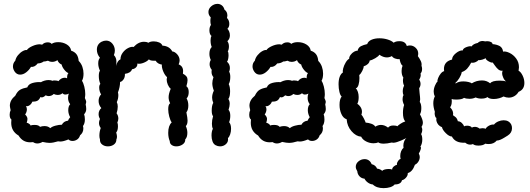

<svg xmlns="http://www.w3.org/2000/svg" viewBox="-20 -757 2740 993"><path d="M47 -413Q47 -431 59 -443Q62 -458 73 -471.5Q84 -485 97.5 -492.5Q111 -500 119 -498Q126 -509 147 -518.5Q168 -528 186 -528Q190 -528 198 -526Q209 -538 227 -538Q241 -538 247 -530Q260 -539 281 -539Q306 -539 325.5 -527Q345 -515 348 -495Q366 -489 375.5 -476.5Q385 -464 387 -442Q400 -429 406 -411.5Q412 -394 412 -376Q412 -353 404 -339Q411 -329 416 -309Q421 -289 421 -270Q421 -262 419 -250Q426 -235 426 -230Q426 -227 423 -216Q424 -212 425 -206.5Q426 -201 426 -193Q426 -178 415 -166Q419 -155 419 -139Q419 -118 409 -105Q411 -101 411 -92Q411 -71 394 -57Q390 -43 379 -35.5Q368 -28 355 -28Q342 -28 334 -36Q308 -25 292 -25Q284 -25 280 -26Q254 -18 236 -18Q223 -18 200 -23Q186 -15 173 -15Q161 -15 151 -22Q146 -21 136 -21Q97 -21 76 -56Q38 -78 38 -122Q38 -133 39 -139Q30 -145 30 -164Q30 -177 35 -187Q31 -205 31 -210Q31 -239 59 -262Q70 -285 84.5 -293Q99 -301 121 -305Q127 -322 149 -328Q171 -334 192 -332Q198 -336 209 -339.5Q220 -343 231 -343Q243 -343 252 -339Q254 -341 262 -341Q268 -341 274 -340Q280 -339 282 -337Q296 -355 315 -355Q321 -355 327 -352V-355Q327 -372 334 -379Q324 -382 312.5 -396.5Q301 -411 299 -423Q283 -430 277 -446Q265 -437 249 -437Q238 -437 228 -443Q211 -438 206 -439Q192 -429 175 -429Q160 -409 140 -411Q131 -395 115.5 -383Q100 -371 84 -371Q66 -371 55 -388Q47 -401 47 -413ZM122 -142Q122 -134 118 -122Q122 -122 129.5 -117.5Q137 -113 138 -108Q146 -111 158 -111Q180 -111 187 -101Q198 -105 210 -105Q229 -105 240 -94Q248 -102 266.5 -107Q285 -112 300 -112Q309 -130 332 -133Q334 -140 343 -151Q339 -157 336 -167Q333 -177 333 -187Q333 -208 343 -218Q332 -232 332 -251Q332 -264 336 -273Q328 -268 318 -268Q309 -268 303 -275Q294 -266 278 -266Q268 -266 258 -271Q247 -260 231 -260Q226 -260 216 -264Q201 -249 189 -255Q183 -241 173.5 -236Q164 -231 147 -231Q143 -220 133.5 -213Q124 -206 114 -208Q119 -201 119 -192Q119 -177 110 -165Q122 -153 122 -142Z M663 -399Q656 -379 626 -375Q627 -358 619 -346.5Q611 -335 601 -333Q601 -307 590 -279Q592 -271 592 -265Q592 -245 584 -229Q589 -219 589 -206Q589 -189 583 -171Q592 -159 592 -144Q592 -135 587 -123Q590 -117 590 -104Q590 -82 581 -72Q585 -58 585 -50Q585 -42 582 -36Q582 -19 569 -9.5Q556 0 538 0Q521 0 508.5 -9.5Q496 -19 497 -36Q494 -45 494 -55Q494 -76 501 -95Q492 -107 492 -121Q492 -130 497 -142Q490 -153 490 -167Q490 -177 494 -185Q498 -193 504 -198Q490 -214 490 -235Q490 -255 503 -269Q499 -274 496 -284Q493 -294 493 -304Q493 -317 499 -323Q491 -341 491 -364Q491 -384 497 -391Q488 -411 488 -429Q488 -449 497 -458Q481 -477 481 -500Q481 -528 505 -541Q517 -547 529 -547Q548 -547 561 -531.5Q574 -516 574 -495Q574 -484 569 -472Q582 -459 582 -439Q582 -425 580 -416Q588 -445 603 -450Q603 -469 615 -485Q627 -501 643.5 -509Q660 -517 671 -514Q696 -541 725 -541Q738 -541 748 -536Q757 -543 775 -543Q790 -543 803 -537.5Q816 -532 820 -521Q856 -519 871 -491Q884 -490 896.5 -476Q909 -462 909 -444Q909 -436 904 -424Q927 -415 927 -389Q927 -380 926 -376Q939 -369 944.5 -361.5Q950 -354 950 -343Q950 -331 944 -311Q956 -302 956 -281Q956 -259 945 -248Q954 -233 954 -211Q954 -189 944 -176Q950 -146 950 -134Q950 -113 941 -105Q949 -87 949 -70Q949 -47 938 -36Q939 -20 924.5 -10Q910 0 892 0Q878 0 868 -7Q858 -14 858 -27Q850 -46 850 -70Q850 -107 868 -124Q861 -133 855.5 -153.5Q850 -174 850 -192Q850 -217 860 -223Q852 -238 852 -254Q852 -272 863 -298Q854 -305 848 -319Q842 -333 842 -346Q842 -350 844 -358Q833 -367 824.5 -387Q816 -407 817 -423Q808 -424 799 -429Q790 -434 785 -443H774Q757 -443 750 -450Q742 -440 723.5 -432.5Q705 -425 691 -428H690Q692 -417 683.5 -408.5Q675 -400 663 -399Z M1175 -91Q1175 -76 1170.5 -62.5Q1166 -49 1159 -43Q1162 -24 1149 -12Q1136 0 1118 0Q1106 0 1095 -6Q1084 -12 1079 -26Q1074 -40 1074 -56Q1074 -78 1081 -91Q1076 -100 1076 -117Q1076 -136 1082 -156Q1075 -164 1075 -185Q1075 -212 1083 -225Q1077 -239 1077 -252Q1077 -270 1086 -288Q1078 -309 1078 -326Q1078 -340 1084 -358Q1074 -369 1074 -386Q1074 -393 1075 -396Q1064 -409 1064 -426Q1064 -437 1070 -447Q1063 -463 1063 -478Q1063 -502 1075 -514Q1069 -528 1069 -548Q1069 -564 1074 -571Q1069 -574 1066 -582Q1063 -590 1063 -600Q1063 -617 1071 -628Q1068 -636 1068 -649Q1068 -659 1070 -667Q1058 -679 1058 -695Q1058 -712 1072.5 -724.5Q1087 -737 1105 -737Q1117 -737 1127 -729.5Q1137 -722 1141 -707Q1156 -697 1156 -676Q1156 -672 1154 -664Q1166 -652 1166 -633Q1166 -617 1156 -608Q1161 -604 1165 -594.5Q1169 -585 1169 -574Q1169 -556 1156 -544Q1164 -533 1164 -517Q1164 -501 1158 -491Q1162 -487 1162 -471Q1162 -462 1160 -452Q1158 -442 1154 -438Q1169 -425 1169 -405Q1169 -394 1165 -386Q1171 -377 1171 -359Q1171 -336 1163 -322Q1170 -308 1170 -285Q1170 -257 1161 -245Q1168 -235 1168 -220Q1168 -207 1162 -189Q1171 -179 1171 -158Q1171 -140 1165 -125Q1175 -114 1175 -91Z M1286 -413Q1286 -431 1298 -443Q1301 -458 1312 -471.5Q1323 -485 1336.5 -492.5Q1350 -500 1358 -498Q1365 -509 1386 -518.5Q1407 -528 1425 -528Q1429 -528 1437 -526Q1448 -538 1466 -538Q1480 -538 1486 -530Q1499 -539 1520 -539Q1545 -539 1564.5 -527Q1584 -515 1587 -495Q1605 -489 1614.5 -476.5Q1624 -464 1626 -442Q1639 -429 1645 -411.5Q1651 -394 1651 -376Q1651 -353 1643 -339Q1650 -329 1655 -309Q1660 -289 1660 -270Q1660 -262 1658 -250Q1665 -235 1665 -230Q1665 -227 1662 -216Q1663 -212 1664 -206.5Q1665 -201 1665 -193Q1665 -178 1654 -166Q1658 -155 1658 -139Q1658 -118 1648 -105Q1650 -101 1650 -92Q1650 -71 1633 -57Q1629 -43 1618 -35.5Q1607 -28 1594 -28Q1581 -28 1573 -36Q1547 -25 1531 -25Q1523 -25 1519 -26Q1493 -18 1475 -18Q1462 -18 1439 -23Q1425 -15 1412 -15Q1400 -15 1390 -22Q1385 -21 1375 -21Q1336 -21 1315 -56Q1277 -78 1277 -122Q1277 -133 1278 -139Q1269 -145 1269 -164Q1269 -177 1274 -187Q1270 -205 1270 -210Q1270 -239 1298 -262Q1309 -285 1323.5 -293Q1338 -301 1360 -305Q1366 -322 1388 -328Q1410 -334 1431 -332Q1437 -336 1448 -339.5Q1459 -343 1470 -343Q1482 -343 1491 -339Q1493 -341 1501 -341Q1507 -341 1513 -340Q1519 -339 1521 -337Q1535 -355 1554 -355Q1560 -355 1566 -352V-355Q1566 -372 1573 -379Q1563 -382 1551.5 -396.5Q1540 -411 1538 -423Q1522 -430 1516 -446Q1504 -437 1488 -437Q1477 -437 1467 -443Q1450 -438 1445 -439Q1431 -429 1414 -429Q1399 -409 1379 -411Q1370 -395 1354.5 -383Q1339 -371 1323 -371Q1305 -371 1294 -388Q1286 -401 1286 -413ZM1361 -142Q1361 -134 1357 -122Q1361 -122 1368.5 -117.5Q1376 -113 1377 -108Q1385 -111 1397 -111Q1419 -111 1426 -101Q1437 -105 1449 -105Q1468 -105 1479 -94Q1487 -102 1505.5 -107Q1524 -112 1539 -112Q1548 -130 1571 -133Q1573 -140 1582 -151Q1578 -157 1575 -167Q1572 -177 1572 -187Q1572 -208 1582 -218Q1571 -232 1571 -251Q1571 -264 1575 -273Q1567 -268 1557 -268Q1548 -268 1542 -275Q1533 -266 1517 -266Q1507 -266 1497 -271Q1486 -260 1470 -260Q1465 -260 1455 -264Q1440 -249 1428 -255Q1422 -241 1412.5 -236Q1403 -231 1386 -231Q1382 -220 1372.5 -213Q1363 -206 1353 -208Q1358 -201 1358 -192Q1358 -177 1349 -165Q1361 -153 1361 -142Z M2052 65Q2050 57 2050 50Q2050 37 2054.5 25.5Q2059 14 2067 8Q2066 4 2066 -3Q2066 -16 2071 -27.5Q2076 -39 2082 -43Q2022 -13 2007 -20Q1981 -14 1965 -14Q1944 -14 1936 -21Q1927 -16 1912 -16Q1892 -16 1873.5 -25.5Q1855 -35 1848 -50Q1821 -52 1798 -78.5Q1775 -105 1773 -140Q1755 -146 1745.5 -167.5Q1736 -189 1736 -215Q1736 -244 1747 -258Q1740 -263 1735.5 -281.5Q1731 -300 1731 -321Q1731 -367 1754 -383Q1751 -388 1755 -403.5Q1759 -419 1768 -434Q1777 -449 1786 -453Q1785 -462 1793 -473Q1801 -484 1812 -490Q1823 -496 1829 -494Q1833 -511 1846.5 -518Q1860 -525 1879 -529Q1884 -544 1901.5 -551.5Q1919 -559 1942 -559Q1965 -559 1985.5 -552.5Q2006 -546 2016 -536Q2026 -544 2046 -544Q2077 -544 2084 -519Q2092 -522 2100 -522Q2117 -522 2130 -509.5Q2143 -497 2143 -480Q2143 -471 2141 -467Q2151 -453 2156.5 -441Q2162 -429 2160 -417Q2163 -408 2163 -401Q2163 -385 2155 -377Q2156 -374 2156 -369Q2156 -358 2148 -345Q2155 -335 2155 -323Q2155 -311 2148 -301Q2150 -283 2150 -277Q2153 -252 2153 -243Q2153 -238 2151 -230Q2159 -219 2159 -198Q2159 -177 2152 -166Q2167 -138 2167 -123Q2167 -111 2160 -101Q2164 -94 2164 -85Q2164 -75 2158 -63Q2164 -54 2164 -35Q2164 -14 2154 2Q2159 3 2156 14.5Q2153 26 2146 37Q2151 47 2151 55Q2151 67 2144 78.5Q2137 90 2126 95Q2113 132 2089 138Q2090 150 2080 161.5Q2070 173 2059 175Q2054 197 2021 197Q2014 206 1998.5 211Q1983 216 1964 216Q1927 216 1908 197Q1895 196 1883 187.5Q1871 179 1865 167Q1850 166 1839.5 155Q1829 144 1828 129Q1820 116 1820 106Q1820 89 1834 77.5Q1848 66 1866 66Q1878 66 1887.5 72.5Q1897 79 1902 92Q1923 97 1930 115Q1947 117 1957 127Q1960 122 1970 119.5Q1980 117 1991 117Q2002 117 2008 120Q2008 112 2016 104.5Q2024 97 2033 96Q2031 88 2038 77Q2045 66 2052 65ZM2014 -108Q2029 -108 2035 -104Q2038 -108 2050.5 -116.5Q2063 -125 2076 -129Q2064 -141 2064 -174Q2064 -196 2070 -214Q2062 -230 2062 -244Q2062 -257 2067 -265Q2063 -272 2063 -284Q2063 -301 2070 -314Q2064 -325 2064 -341Q2064 -348 2066 -356Q2057 -368 2057 -390Q2057 -405 2062 -417Q2056 -421 2052 -431.5Q2048 -442 2047 -451Q2035 -450 2023 -454.5Q2011 -459 2007 -467Q1994 -460 1981 -460Q1962 -460 1942 -474Q1938 -466 1921 -456Q1904 -446 1892 -444Q1891 -434 1882.5 -426Q1874 -418 1861 -414Q1861 -405 1853.5 -390Q1846 -375 1838 -369L1839 -354Q1839 -335 1834.5 -319Q1830 -303 1820 -300Q1827 -294 1831 -281.5Q1835 -269 1835 -255Q1835 -233 1828 -220Q1836 -216 1844 -204.5Q1852 -193 1852 -179Q1852 -172 1849 -163Q1854 -160 1862 -144Q1870 -128 1871 -123Q1886 -122 1900.5 -117Q1915 -112 1921 -102Q1936 -111 1950 -111Q1969 -111 1987 -97Q1996 -108 2014 -108Z M2692 -328Q2692 -294 2662 -282Q2654 -268 2640.5 -260Q2627 -252 2611 -252Q2598 -252 2584 -258Q2576 -253 2562 -249Q2548 -245 2534 -245Q2510 -245 2501 -255Q2491 -247 2469 -247Q2453 -247 2440 -253Q2426 -246 2408 -246Q2391 -246 2380 -251Q2370 -242 2339 -242Q2322 -242 2316 -245Q2319 -216 2308 -202Q2327 -183 2323 -161Q2324 -160 2334 -153Q2344 -146 2348 -130Q2359 -130 2368.5 -121Q2378 -112 2380 -103Q2384 -107 2396 -107Q2405 -107 2412 -104Q2419 -101 2420 -97Q2427 -101 2436 -101Q2449 -101 2460 -92Q2470 -94 2475 -94Q2485 -94 2492 -91Q2495 -99 2508 -106.5Q2521 -114 2535 -113Q2543 -123 2557 -129Q2571 -135 2585 -135Q2612 -135 2624 -113Q2628 -105 2628 -94Q2628 -70 2606 -56Q2601 -53 2589 -45.5Q2577 -38 2567 -34Q2557 -30 2549 -30Q2534 -12 2508 -12Q2496 -12 2490 -14Q2478 -4 2455 -4Q2434 -4 2426 -12Q2419 -9 2412 -9Q2398 -9 2386 -19Q2335 -16 2317 -51Q2303 -51 2285.5 -68.5Q2268 -86 2266 -99Q2243 -108 2237 -132Q2236 -140 2237 -147Q2233 -148 2230.5 -155.5Q2228 -163 2228 -171Q2228 -177 2229 -179Q2221 -203 2221 -223Q2221 -243 2229 -259Q2223 -270 2223 -283Q2223 -299 2230 -315Q2237 -331 2243 -336Q2241 -341 2246 -353.5Q2251 -366 2259.5 -376.5Q2268 -387 2277 -389L2276 -400Q2276 -439 2318 -449Q2318 -466 2338 -482Q2358 -498 2373 -496Q2375 -507 2392.5 -513.5Q2410 -520 2419 -517Q2427 -530 2451 -535Q2460 -545 2477 -545Q2482 -545 2490 -543L2499 -544Q2511 -544 2519.5 -539.5Q2528 -535 2527 -529Q2549 -527 2564 -519Q2579 -511 2582 -490Q2595 -493 2615 -483.5Q2635 -474 2649.5 -454.5Q2664 -435 2664 -409Q2664 -403 2662 -391Q2673 -386 2682.5 -367Q2692 -348 2692 -328ZM2564 -340Q2586 -340 2598 -336Q2590 -340 2583.5 -353.5Q2577 -367 2577 -379Q2577 -387 2580 -391Q2566 -390 2556.5 -398.5Q2547 -407 2539.5 -418Q2532 -429 2528 -434Q2523 -431 2507.5 -439.5Q2492 -448 2491 -457Q2487 -452 2474 -448.5Q2461 -445 2454 -446Q2451 -441 2440 -436Q2429 -431 2417 -433Q2407 -414 2396 -402Q2385 -390 2368 -384Q2366 -370 2355.5 -353Q2345 -336 2334 -327L2338 -326Q2352 -336 2376 -336Q2390 -336 2402.5 -333Q2415 -330 2420 -326Q2444 -341 2473 -341Q2497 -341 2515 -326Q2525 -340 2564 -340Z"/></svg>

Font: Pangolin
Style: Regular
Weight: 400
Designer: Kevin Burke
Foundry: Google, Inc.
Version: Version 1.101